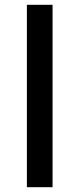

<svg xmlns="http://www.w3.org/2000/svg" viewBox="-20 -780 331 800"><path d="M92 0V-760H199V0Z"/></svg>

Font: Noto Sans
Style: Bold
Weight: 700
Designer: Monotype Design Team
Foundry: Monotype Imaging Inc.
Version: Version 2.000;GOOG;noto-source:20170915:90ef993387c0; ttfaut